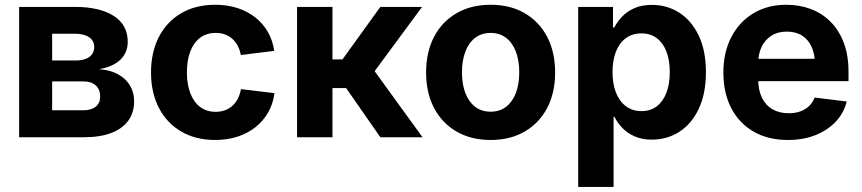

<svg xmlns="http://www.w3.org/2000/svg" viewBox="-20 -564 3541 789"><path d="M58.6 0V-535.6H288.6Q388.7 -535.6 446.8 -499Q504.9 -462.4 504.9 -392.1Q504.9 -348.1 474.9 -318.8Q444.8 -289.6 387.2 -279.8Q433.6 -276.4 465.6 -258.5Q497.6 -240.7 514.4 -212.2Q531.2 -183.6 531.2 -147.9Q531.2 -102.1 507.6 -68.8Q483.9 -35.6 437.7 -17.8Q391.6 0 324.7 0ZM194.3 -110.8H322.3Q355 -110.8 373.3 -125.7Q391.6 -140.6 391.6 -167Q391.6 -196.8 373.3 -213.1Q355 -229.5 322.3 -229.5H194.3ZM194.3 -315.4H292.5Q327.6 -315.4 347.4 -330.3Q367.2 -345.2 367.2 -371.1Q367.2 -396.5 346.4 -410.9Q325.7 -425.3 288.6 -425.3H194.3Z M864.3 11.2Q783.7 11.2 724.4 -23.7Q665 -58.6 632.8 -121.1Q600.6 -183.6 600.6 -266.1Q600.6 -349.1 632.8 -411.9Q665 -474.6 724.4 -509.5Q783.7 -544.4 864.3 -544.4Q914.1 -544.4 955.6 -531Q997.1 -517.6 1028.8 -492.7Q1060.5 -467.8 1080.6 -432.9Q1100.6 -397.9 1106.9 -355L969.7 -337.9Q965.8 -358.9 957 -375.5Q948.2 -392.1 935.1 -404.1Q921.9 -416 904.8 -422.4Q887.7 -428.7 866.2 -428.7Q828.1 -428.7 801.8 -408.4Q775.4 -388.2 761.7 -351.8Q748 -315.4 748 -266.6Q748 -218.3 761.7 -181.9Q775.4 -145.5 801.8 -125Q828.1 -104.5 866.2 -104.5Q887.7 -104.5 905 -111.1Q922.4 -117.7 935.5 -129.6Q948.7 -141.6 957.5 -158.9Q966.3 -176.3 970.2 -197.8L1107.9 -181.2Q1102.1 -137.2 1082 -102.1Q1062 -66.9 1030 -41.5Q998 -16.1 956.1 -2.4Q914.1 11.2 864.3 11.2Z M1200.7 0V-535.6H1346.2V-319.8H1387.2L1543 -535.6H1714.4L1519.5 -271.5L1716.3 0H1543L1402.3 -202.1H1346.2V0Z M1996.1 11.2Q1915.5 11.2 1855.7 -23.7Q1795.9 -58.6 1763.4 -120.8Q1731 -183.1 1731 -266.1Q1731 -349.6 1763.4 -412.1Q1795.9 -474.6 1855.7 -509.5Q1915.5 -544.4 1996.1 -544.4Q2077.1 -544.4 2136.7 -509.5Q2196.3 -474.6 2228.8 -412.1Q2261.2 -349.6 2261.2 -266.1Q2261.2 -183.1 2228.8 -120.8Q2196.3 -58.6 2136.7 -23.7Q2077.1 11.2 1996.1 11.2ZM1996.1 -105Q2033.7 -105 2060.1 -125.5Q2086.4 -146 2100.1 -182.4Q2113.8 -218.8 2113.8 -266.6Q2113.8 -314.9 2100.1 -351.3Q2086.4 -387.7 2060.1 -408.2Q2033.7 -428.7 1996.1 -428.7Q1958.5 -428.7 1932.1 -408.2Q1905.8 -387.7 1892.1 -351.3Q1878.4 -314.9 1878.4 -266.6Q1878.4 -218.8 1892.1 -182.4Q1905.8 -146 1932.1 -125.5Q1958.5 -105 1996.1 -105Z M2356 204.1V-535.6H2499V-451.2H2504.4Q2516.6 -474.6 2536.6 -495.8Q2556.6 -517.1 2586.9 -530.5Q2617.2 -543.9 2659.2 -543.9Q2721.7 -543.9 2771.7 -511.7Q2821.8 -479.5 2851.3 -417.7Q2880.9 -356 2880.9 -267.6Q2880.9 -180.2 2852.1 -118.2Q2823.2 -56.2 2772.9 -23.2Q2722.7 9.8 2658.2 9.8Q2617.7 9.8 2587.6 -3.7Q2557.6 -17.1 2537.4 -38.3Q2517.1 -59.6 2504.9 -84H2501.5V204.1ZM2615.7 -107.4Q2653.3 -107.4 2679.2 -127.4Q2705.1 -147.5 2718.8 -183.6Q2732.4 -219.7 2732.4 -267.6Q2732.4 -315.9 2718.8 -351.6Q2705.1 -387.2 2679.2 -407Q2653.3 -426.8 2615.7 -426.8Q2578.6 -426.8 2552 -407.2Q2525.4 -387.7 2511.2 -352.1Q2497.1 -316.4 2497.1 -267.6Q2497.1 -219.7 2511.2 -183.6Q2525.4 -147.5 2552.2 -127.4Q2579.1 -107.4 2615.7 -107.4Z M3218.3 11.2Q3136.2 11.2 3076.7 -23.2Q3017.1 -57.6 2984.9 -119.9Q2952.6 -182.1 2952.6 -266.1Q2952.6 -348.1 2984.9 -410.9Q3017.1 -473.6 3075.4 -509Q3133.8 -544.4 3211.4 -544.4Q3266.1 -544.4 3312.7 -526.6Q3359.4 -508.8 3393.8 -473.9Q3428.2 -439 3447.5 -387.9Q3466.8 -336.9 3466.8 -270.5V-230.5H3009.8V-322.3H3396L3329.1 -298.8Q3329.1 -339.8 3315.7 -370.4Q3302.2 -400.9 3276.4 -417.5Q3250.5 -434.1 3213.4 -434.1Q3176.3 -434.1 3149.9 -417.2Q3123.5 -400.4 3109.6 -371.1Q3095.7 -341.8 3095.7 -303.2V-238.8Q3095.7 -193.8 3111.1 -162.4Q3126.5 -130.9 3154.8 -114.7Q3183.1 -98.6 3221.2 -98.6Q3247.6 -98.6 3268.8 -106.2Q3290 -113.8 3304.9 -128.2Q3319.8 -142.6 3327.6 -163.1L3459.5 -147Q3447.8 -99.6 3414.6 -64.2Q3381.3 -28.8 3331.3 -8.8Q3281.2 11.2 3218.3 11.2Z"/></svg>

Font: Inter 20pt
Style: Bold
Weight: 700
Version: Version 4.001;git-66647c0bb